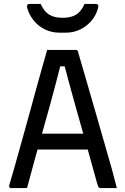

<svg xmlns="http://www.w3.org/2000/svg" viewBox="-20 -961 640 981"><path d="M141 -278H362Q374 -278 385.5 -278Q397 -278 408 -278L436 -288L445 -243L455 -197H151Q148 -197 145.5 -198.5Q143 -200 141.5 -202.5Q140 -205 140 -208ZM118 0Q98 0 78 0Q58 0 37 0Q33 0 30.5 -2Q28 -4 27 -7Q26 -10 27 -14Q38 -50 51 -96Q64 -142 78.5 -194Q93 -246 108.5 -301.5Q124 -357 139 -412Q154 -467 168.5 -520Q183 -573 196.5 -620Q210 -667 221 -706Q261 -706 298.5 -706Q336 -706 367 -706Q371 -706 373.5 -704.5Q376 -703 377.5 -701Q379 -699 379 -695Q399 -626 420 -554Q441 -482 462.5 -407.5Q484 -333 506 -256Q528 -179 551 -99Q557 -74 564 -49.5Q571 -25 577 0Q556 0 535.5 0Q515 0 497 0Q491 0 487.5 -1.5Q484 -3 481.5 -8.5Q479 -14 476 -25Q458 -90 439 -158.5Q420 -227 401 -293.5Q382 -360 364.5 -423Q347 -486 332 -541Q317 -596 306 -639L329 -622H269L292 -639Q281 -595 267.5 -543.5Q254 -492 237.5 -431.5Q221 -371 201.5 -302.5Q182 -234 161 -158.5Q140 -83 118 0ZM412 -941Q426 -941 440 -941Q454 -941 468 -941Q478 -941 481 -936Q484 -931 481 -920Q472 -885 448.5 -856.5Q425 -828 391 -811Q357 -794 315 -794H285Q243 -794 209 -811Q175 -828 152 -856.5Q129 -885 119 -920Q117 -931 119.5 -936Q122 -941 132 -941Q146 -941 160 -941Q174 -941 188 -941Q205 -902 231.5 -886Q258 -870 300 -870Q342 -870 368.5 -886Q395 -902 412 -941Z"/></svg>

Font: RecMonoLinear Nerd Font Mono
Style: Regular
Weight: 400
Monospace: yes
Version: Version 1.085; ttfautohint (v1.8.4.7-5d5b);Nerd Fonts 3.2.1